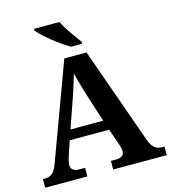

<svg xmlns="http://www.w3.org/2000/svg" viewBox="-132 -1037 1017 1143"><g transform="rotate(-15 376.5 -465.5)"><path d="M4 0V-53H16Q43 -53 61.5 -67Q80 -81 96 -126L313 -714H450L659 -125Q674 -83 692.5 -68Q711 -53 735 -53H753V0H423V-53H462Q477 -53 491 -62Q505 -71 505 -92Q505 -104 502 -115.5Q499 -127 496 -135L461 -235H218L189 -149Q185 -137 181 -120.5Q177 -104 177 -92Q177 -73 191 -63Q205 -53 222 -53H264V0ZM239 -296H441L388 -460Q378 -494 365.5 -536Q353 -578 345 -613Q336 -581 323 -540.5Q310 -500 298 -465ZM370 -771Q346 -785 318 -804.5Q290 -824 263 -846Q236 -868 214.5 -888Q193 -908 184 -921V-931H341Q352 -909 369 -882Q386 -855 405 -829Q424 -803 438 -784V-771Z"/></g></svg>

Font: Noto Serif Tamil
Style: Bold Italic
Weight: 700
Italic angle: -12°
Designer: Indian Type Foundry, Tom Grace, and the Monotype Design Team
Foundry: Monotype Imaging Inc.
Version: Version 2.003; ttfautohint (v1.8.4.7-5d5b)